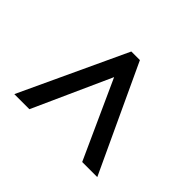

<svg xmlns="http://www.w3.org/2000/svg" viewBox="-107 -873 774 774"><g transform="rotate(45 279.5 -486.5)"><path d="M42 -259 254 -714H303L515 -259H429L278 -592L128 -259Z"/></g></svg>

Font: Noto Serif Kannada Black
Style: Regular
Weight: 900
Version: Version 2.003